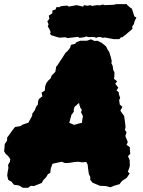

<svg xmlns="http://www.w3.org/2000/svg" viewBox="-52 -884 694 933"><path d="M84 29 58 28 40 17 16 14 4 -1 -12 -10 -17 -31 -15 -47 -11 -68 -13 -82 -4 -98 -2 -111 -12 -125 -25 -137 -32 -149 -30 -169 -29 -184 -18 -200 -17 -216 -8 -228 7 -249 21 -267 47 -271 57 -278 86 -288 104 -321 105 -332 117 -348 124 -366 132 -376 133 -391 137 -403 154 -416 150 -434 166 -444 167 -463 173 -480 182 -492 194 -503 199 -517 217 -535 221 -560 228 -568 240 -587 249 -600 266 -627 277 -637 288 -651 293 -666 313 -671 318 -678 338 -686H370L390 -693L407 -685L421 -686L436 -679L442 -676L463 -659L471 -643L479 -631L488 -601L491 -586L489 -578L496 -562L498 -545L504 -533V-516L502 -501L517 -489L508 -477L523 -458L514 -445L525 -436L526 -425L532 -408L527 -398L530 -376L543 -365L533 -347L539 -337L551 -321L555 -294L557 -279L558 -265L555 -253L563 -241L557 -223L562 -211L569 -194L563 -180L579 -169V-156L581 -137L570 -125L578 -106L579 -78L575 -65L569 -50L578 -41L564 -20L540 -4L529 11L501 19L485 26L461 20L434 19L398 4L386 -11L387 -24L380 -37L376 -64L374 -84L367 -97L356 -96L346 -95L336 -97L326 -98L315 -97L305 -96L294 -94L286 -93L274 -92H263L255 -95L249 -98L234 -95L220 -92L203 -88L195 -66L192 -44L181 -38L173 -24L158 -8L151 5L113 20L97 19ZM308 -277 314 -279 322 -281 328 -283 340 -286 346 -287 347 -291V-296L349 -308L350 -313L351 -320L349 -324L347 -327L346 -331L343 -335L342 -339L343 -343L345 -348V-352L342 -356L340 -358L338 -361L337 -367L335 -370L334 -375L333 -379L332 -384L329 -381L325 -378L321 -374L316 -370L310 -364L308 -360V-356L306 -350L307 -342L304 -338L300 -332L295 -326L293 -317L290 -308L289 -303L287 -295L284 -288L288 -286L302 -280ZM236 -701 199 -712 191 -719 194 -728 189 -741 180 -756 184 -766 178 -780 188 -793 185 -808 202 -819 203 -833 218 -838 223 -850 236 -849 244 -854 275 -857 282 -852 320 -859 338 -855 352 -852 356 -859 373 -856 388 -859 395 -855 418 -859 433 -858 448 -862 457 -859 503 -861 511 -864H564L566 -860L582 -846L589 -842L601 -804L611 -799L602 -781L599 -768L590 -754L592 -744L558 -715L541 -702L537 -704L528 -694H499L457 -702L448 -700L437 -704H424L416 -700L406 -704H376L368 -707L356 -703L335 -700L327 -705L294 -701L276 -699L267 -703Z"/></svg>

Font: Winky Rough Black
Style: Italic
Weight: 900
Italic angle: -8.97852°
Designer: Simon Atzbach
Foundry: typofactur
Version: Version 1.206; ttfautohint (v1.8.4.7-5d5b)